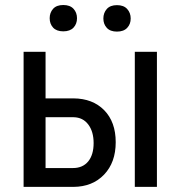

<svg xmlns="http://www.w3.org/2000/svg" viewBox="-20 -731 720 751"><path d="M158.2 -346.2V-528.3H72.3V0H267.1C316.9 -0.3 356.9 -16.4 387.2 -48.1C417.5 -79.8 432.6 -122.1 432.6 -174.8C432.6 -227.5 417.6 -269.2 387.7 -299.8C357.7 -330.4 317.5 -345.9 267.1 -346.2ZM158.2 -272.5H267.6C292 -272.1 311.2 -262.7 325.2 -244.1C339.2 -225.6 346.2 -201.3 346.2 -171.4C346.2 -140.8 339.1 -116.9 325 -99.6C310.8 -82.4 291 -73.7 265.6 -73.7H158.2ZM593.8 0V-528.3H507.3V0ZM174.3 -659.7C174.3 -645 178.8 -632.8 187.7 -623C196.7 -613.3 210 -608.4 227.5 -608.4C245.1 -608.4 258.5 -613.3 267.6 -623C276.7 -632.8 281.2 -645 281.2 -659.7C281.2 -674.3 276.7 -686.6 267.6 -696.5C258.5 -706.5 245.1 -711.4 227.5 -711.4C210 -711.4 196.7 -706.5 187.7 -696.5C178.8 -686.6 174.3 -674.3 174.3 -659.7ZM384.3 -658.7C384.3 -644 388.8 -631.8 397.7 -622.1C406.7 -612.3 419.9 -607.4 437.5 -607.4C455.1 -607.4 468.4 -612.3 477.5 -622.1C486.7 -631.8 491.2 -644 491.2 -658.7C491.2 -673.3 486.7 -685.7 477.5 -695.8C468.4 -705.9 455.1 -710.9 437.5 -710.9C419.9 -710.9 406.7 -705.9 397.7 -695.8C388.8 -685.7 384.3 -673.3 384.3 -658.7Z"/></svg>

Font: Roboto Condensed
Style: Regular
Weight: 400
Designer: Google
Version: Version 2.134; 2016